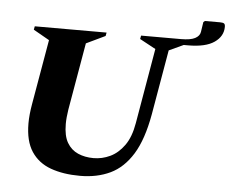

<svg xmlns="http://www.w3.org/2000/svg" viewBox="-53 -815 1062 887"><g transform="rotate(5 478.0 -371.5)"><path d="M349 10Q271 10 213 -11Q155 -32 123 -80.5Q91 -129 91 -211Q91 -251 100 -302L152 -602L78 -644L81 -660H414L411 -644L323 -602L269 -290Q263 -252 263 -223Q263 -168 281.5 -136.5Q300 -105 332 -91Q364 -77 404 -77Q444 -77 481 -94.5Q518 -112 546 -151Q574 -190 585 -255L645 -604L571 -644L574 -660H759Q803 -660 824 -671Q845 -682 848 -701L855 -747L862 -753H932Q945 -753 950.5 -749.5Q956 -746 956 -734Q956 -690 915.5 -662Q875 -634 794 -634H774L707 -603L655 -302Q634 -184 592 -116Q550 -48 489 -19Q428 10 349 10Z"/></g></svg>

Font: Spectral ExtraBold
Style: Italic
Weight: 800
Italic angle: -10°
Designer: Jean-Baptiste Levee
Foundry: Production Type
Version: Version 2.001